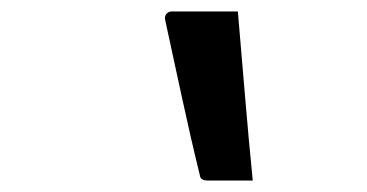

<svg xmlns="http://www.w3.org/2000/svg" viewBox="-20 -752 640 335"><path d="M395 -732Q401 -662 407.5 -584.5Q414 -507 421 -437H343Q330 -437 329 -445Q313 -510 297 -584Q281 -658 268 -718Q267 -724 270.5 -728Q274 -732 280 -732Z"/></svg>

Font: Recursive Mn Lnr St
Style: Italic
Weight: 400
Italic angle: -15°
Monospace: yes
Version: Version 1.079;hotconv 1.0.112;makeotfexe 2.5.65598; ttfautoh